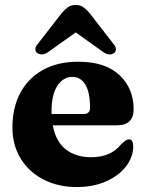

<svg xmlns="http://www.w3.org/2000/svg" viewBox="-20 -740 588 773"><path d="M518 -300.5Q518 -235.5 451 -235.5H192.5Q204.5 -170 245 -138.5Q285.5 -107 347 -107Q385.5 -107 415.8 -119.5Q446 -132 468 -159.5Q480 -170.5 486.5 -174.8Q493 -179 499.5 -179Q508.5 -179 512.5 -170.5Q516.5 -162 516.5 -149.5Q515.5 -106 486.5 -69Q457.5 -32 406.5 -9.5Q355.5 13 289 13Q214.5 13 156 -16.8Q97.5 -46.5 63.8 -100.8Q30 -155 30 -227Q30 -306 61.5 -365.5Q93 -425 152.2 -458.2Q211.5 -491.5 295.5 -491.5Q403.5 -491.5 460.8 -437.8Q518 -384 518 -300.5ZM187.5 -291.5Q187.5 -286 187.5 -281H316Q342.5 -281 342.5 -305.5Q342.5 -369.5 323.2 -400Q304 -430.5 271.5 -430.5Q235 -430.5 211.2 -395Q187.5 -359.5 187.5 -291.5ZM172.5 -529.5Q160 -521 148.5 -521Q137 -521 129 -527Q122.5 -532.5 122.2 -542Q122 -551.5 132 -563L229 -688Q242 -703 254.5 -711.5Q267 -720 285 -720Q303 -720 315 -711.5Q327 -703 340 -688L437 -563Q447 -551.5 446.8 -542Q446.5 -532.5 440 -527Q433 -521 421.2 -521Q409.5 -521 397 -529.5L285 -609.5Z"/></svg>

Font: Fraunces 9pt S000
Style: Bold
Weight: 700
Version: Version 1.000; ttfautohint (v1.8.3)